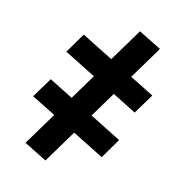

<svg xmlns="http://www.w3.org/2000/svg" viewBox="-97 -563 794 822"><g transform="rotate(15 300.0 -152.5)"><path d="M176 167 74 116 162 -31 54 -85 108 -175 215 -121 283 -235 142 -306 195 -396 336 -325 424 -472 526 -421 438 -274 546 -220 492 -130 385 -184 317 -70 458 1 405 91 264 20Z"/></g></svg>

Font: Iosevka Fixed Extended
Style: Bold
Weight: 700
Width: 7
Monospace: yes
Designer: Belleve Invis
Foundry: Belleve Invis
Version: Version 24.1.1; ttfautohint (v1.8.4)